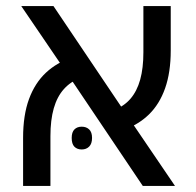

<svg xmlns="http://www.w3.org/2000/svg" viewBox="-20 -612 646 632"><path d="M450 0 193 -382 50 -592H156L397 -234L556 0ZM56 0V-158Q56 -233 75.5 -286Q95 -339 131.5 -373Q168 -407 219 -423L246 -356Q213 -344 190.5 -319Q168 -294 157 -255.5Q146 -217 146 -164V0ZM385 -184 355 -250Q388 -262 409.5 -287Q431 -312 441.5 -350Q452 -388 452 -440V-592H542V-446Q542 -374 523.5 -321.5Q505 -269 470 -235Q435 -201 385 -184ZM216 -158Q216 -177 225 -186Q234 -195 249 -195Q264 -195 273.5 -186Q283 -177 283 -158Q283 -139 273.5 -129.5Q264 -120 249 -120Q234 -120 225 -129Q216 -138 216 -158Z"/></svg>

Font: Noto Sans Hebrew
Style: Regular
Weight: 400
Designer: Monotype Design Team
Foundry: Monotype Imaging Inc.
Version: Version 2.003